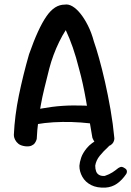

<svg xmlns="http://www.w3.org/2000/svg" viewBox="-20 -664 597 873"><path d="M456 2Q439 2 428 -3.5Q417 -9 411 -17.5Q405 -26 402.5 -32Q400 -38 400 -38Q385 -129 371 -208.5Q357 -288 340 -349Q326 -405 311 -448Q296 -491 279 -527Q264 -504 249.5 -474.5Q235 -445 223.5 -414Q212 -383 204 -352Q192 -304 182 -263.5Q172 -223 165.5 -186Q159 -149 154 -111.5Q149 -74 147 -32Q147 -32 145 -26Q143 -20 138 -13Q133 -6 122.5 -1.5Q112 3 94 1Q74 -2 64 -10Q54 -18 49 -28Q44 -38 43.5 -44.5Q43 -51 43 -51Q47 -139 66 -231Q85 -323 112 -417Q133 -477 152.5 -519.5Q172 -562 191 -589.5Q210 -617 230.5 -630Q251 -643 274 -643Q291 -646 309 -635.5Q327 -625 345 -603Q363 -581 379.5 -548.5Q396 -516 407 -475Q417 -447 430.5 -399Q444 -351 457.5 -291.5Q471 -232 482.5 -166Q494 -100 500 -35Q500 -35 499.5 -29.5Q499 -24 495 -16.5Q491 -9 482 -3.5Q473 2 456 2ZM113 -92 123 -161Q170 -172 216.5 -178Q263 -184 312 -184.5Q361 -185 414 -181L424 -98Q389 -104 348 -107Q307 -110 264.5 -109.5Q222 -109 183 -104.5Q144 -100 113 -92ZM460 189Q421 191 394.5 177.5Q368 164 354.5 140Q341 116 341 90Q342 74 349 53Q356 32 375 9Q394 -14 431 -33Q431 -33 438.5 -36Q446 -39 456.5 -39Q467 -39 474 -32Q481 -26 482 -20Q483 -14 480.5 -8.5Q478 -3 475.5 0Q473 3 473 3Q449 25 433 45Q417 65 413 89Q413 104 417 115Q421 126 431 131.5Q441 137 456 136Q477 129 491.5 119.5Q506 110 518 100Q518 100 526 96Q534 92 546 100Q555 105 556.5 111.5Q558 118 556 122.5Q554 127 554 127Q535 155 512 171Q489 187 460 189Z"/></svg>

Font: Sour Gummy
Style: Regular
Weight: 400
Designer: Stefie Justprince
Foundry: Eifetstype
Version: Version 1.000